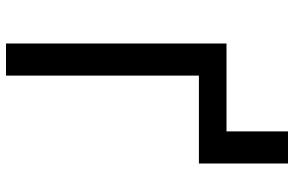

<svg xmlns="http://www.w3.org/2000/svg" viewBox="-190 -790 980 640"><g transform="rotate(90 300.0 -470.0)"><path d="M125 0V-735H418V-940H525V-643H232V0Z"/></g></svg>

Font: Iosevka Custom SmBdEx
Style: Regular
Weight: 600
Width: 7
Monospace: yes
Designer: Belleve Invis
Foundry: Belleve Invis
Version: Version 11.2.4; ttfautohint (v1.8.4)